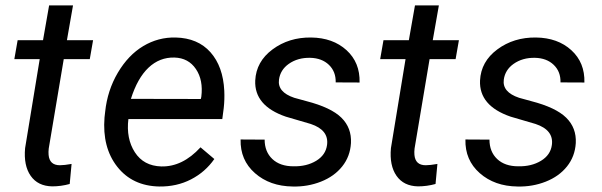

<svg xmlns="http://www.w3.org/2000/svg" viewBox="-20 -676 2212 706"><path d="M248.5 -656.2 226.1 -528.3H322.3L310.1 -458.5H214.4L159.2 -129.9Q157.7 -117.2 158.7 -106.4Q162.1 -68.4 200.2 -68.4Q216.3 -68.4 243.2 -73.2L236.3 0.5Q204.6 9.3 171.9 9.3Q119.1 8.3 92.8 -29.5Q66.4 -67.4 72.3 -131.3L126 -458.5H32.7L44.9 -528.3H138.2L160.6 -656.2Z M565.4 9.8Q466.8 7.8 411.1 -63Q355.5 -133.8 364.3 -244.1L366.7 -265.1Q375 -343.8 413.3 -408.7Q451.7 -473.6 506.8 -506.6Q562 -539.6 626 -538.1Q707.5 -536.1 753.9 -483.9Q800.3 -431.6 804.7 -342.3Q806.2 -310.5 802.7 -278.8L797.4 -238.3H452.1Q443.4 -166.5 475.8 -116.2Q508.3 -65.9 572.8 -64Q650.9 -62 717.3 -134.3L768.1 -91.3Q734.9 -43.5 682.4 -16.4Q629.9 10.7 565.4 9.8ZM621.6 -464.4Q566.9 -465.8 526.1 -427.2Q485.4 -388.7 461.4 -312.5L718.3 -312L720.2 -319.8Q728 -381.3 700.4 -422.1Q672.9 -462.9 621.6 -464.4Z M1182.6 -143.1Q1189.9 -197.8 1122.6 -220.2L1030.8 -247.1Q914.6 -287.1 918.5 -379.9Q921.9 -449.7 982.2 -494.4Q1042.5 -539.1 1124 -538.1Q1204.1 -537.1 1254.2 -491.5Q1304.2 -445.8 1302.2 -372.6L1214.4 -373Q1215.3 -412.6 1189.5 -437.5Q1163.6 -462.4 1120.6 -463.4Q1074.7 -464.4 1041.5 -440.9Q1010.7 -418.9 1005.9 -383.3Q999.5 -337.4 1062 -316.4L1106.4 -304.2Q1197.3 -280.8 1235.4 -243.2Q1273.4 -205.6 1270.5 -149.9Q1267.6 -100.6 1238.3 -64Q1209 -27.3 1160.2 -8.1Q1111.3 11.2 1056.2 9.8Q972.2 8.8 917.5 -39.3Q862.8 -87.4 864.7 -163.1L953.1 -162.6Q953.1 -118.2 981.4 -91.3Q1009.8 -64.5 1059.1 -64.5Q1107.4 -63.5 1142.6 -84.7Q1177.7 -106 1182.6 -143.1Z M1593.8 -656.2 1571.3 -528.3H1667.5L1655.3 -458.5H1559.6L1504.4 -129.9Q1502.9 -117.2 1503.9 -106.4Q1507.3 -68.4 1545.4 -68.4Q1561.5 -68.4 1588.4 -73.2L1581.5 0.5Q1549.8 9.3 1517.1 9.3Q1464.4 8.3 1438 -29.5Q1411.6 -67.4 1417.5 -131.3L1471.2 -458.5H1377.9L1390.1 -528.3H1483.4L1505.9 -656.2Z M2009.3 -143.1Q2016.6 -197.8 1949.2 -220.2L1857.4 -247.1Q1741.2 -287.1 1745.1 -379.9Q1748.5 -449.7 1808.8 -494.4Q1869.1 -539.1 1950.7 -538.1Q2030.8 -537.1 2080.8 -491.5Q2130.9 -445.8 2128.9 -372.6L2041 -373Q2042 -412.6 2016.1 -437.5Q1990.2 -462.4 1947.3 -463.4Q1901.4 -464.4 1868.2 -440.9Q1837.4 -418.9 1832.5 -383.3Q1826.2 -337.4 1888.7 -316.4L1933.1 -304.2Q2023.9 -280.8 2062 -243.2Q2100.1 -205.6 2097.2 -149.9Q2094.2 -100.6 2064.9 -64Q2035.6 -27.3 1986.8 -8.1Q1938 11.2 1882.8 9.8Q1798.8 8.8 1744.1 -39.3Q1689.5 -87.4 1691.4 -163.1L1779.8 -162.6Q1779.8 -118.2 1808.1 -91.3Q1836.4 -64.5 1885.7 -64.5Q1934.1 -63.5 1969.2 -84.7Q2004.4 -106 2009.3 -143.1Z"/></svg>

Font: RobotoDraft
Style: Italic
Weight: 400
Italic angle: -12°
Version: Version 2.001101; 2014